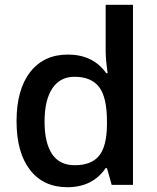

<svg xmlns="http://www.w3.org/2000/svg" viewBox="-20 -780 663 810"><path d="M264.2 9.8Q163.1 9.8 106.4 -63.5Q49.8 -136.7 49.8 -269Q49.8 -401.9 107.2 -475.8Q164.6 -549.8 266.1 -549.8Q372.6 -549.8 428.2 -471.2H434.1Q425.8 -529.3 425.8 -563V-759.8H541V0H451.2L431.2 -70.8H425.8Q370.6 9.8 264.2 9.8ZM294.9 -83Q365.7 -83 397.9 -122.8Q430.2 -162.6 431.2 -252V-268.1Q431.2 -370.1 397.9 -413.1Q364.7 -456.1 293.9 -456.1Q233.4 -456.1 200.7 -407Q168 -357.9 168 -267.1Q168 -177.2 199.7 -130.1Q231.4 -83 294.9 -83Z"/></svg>

Font: f0_21440          
Style: Regular
Weight: 600
Foundry: Ascender Corporation
Version: Version 1.10